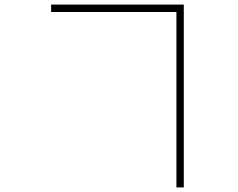

<svg xmlns="http://www.w3.org/2000/svg" viewBox="-20 -772 1040 838"><path d="M750 -719.7H203.1V-752H782.2V45.9H750Z"/></svg>

Font: Gen Shin Gothic Monospace ExtraLight
Style: Regular
Weight: 200
Designer: [Source Han Sans]
Ryoko NISHIZUKA  (kana & ideographs); Paul D. Hunt (Latin, Greek & Cyrillic); Wenlong ZHANG  (bopomofo
Version: Version 1.002.20150607